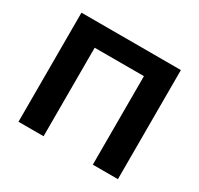

<svg xmlns="http://www.w3.org/2000/svg" viewBox="-148 -883 1108 1067"><g transform="rotate(30 406.0 -350.0)"><path d="M87 0V-700H725V0H564V-568H248V0Z"/></g></svg>

Font: Montserrat Z
Style: Bold
Weight: 700
Designer: Julieta Ulanovsky
Foundry: Julieta Ulanovsky
Version: Version 8.000